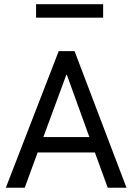

<svg xmlns="http://www.w3.org/2000/svg" viewBox="-20 -879 627 899"><path d="M484.4 0 424.3 -165H156.2L95.7 0H7.3L254.9 -639.6H329.1L572.3 0ZM290.5 -528.8 183.1 -237.3H398.4L293 -528.8ZM462.9 -859.4V-796.4H148.9V-859.4Z"/></svg>

Font: Yantramanav
Style: Regular
Weight: 400
Version: Version 1.000;PS 1.0;hotconv 1.0.72;makeotf.lib2.5.5900; ttf